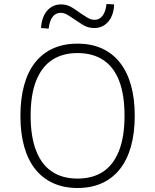

<svg xmlns="http://www.w3.org/2000/svg" viewBox="-20 -931 775 959"><path d="M367 8Q299 8 246 -16Q193 -40 156.5 -85.5Q120 -131 101 -198Q82 -265 82 -352Q82 -438 100.5 -505.5Q119 -573 155.5 -619Q192 -665 245 -689Q298 -713 367 -713Q436 -713 489 -689Q542 -665 578.5 -619Q615 -573 634 -506Q653 -439 653 -353Q653 -266 634 -199Q615 -132 578.5 -86Q542 -40 489 -16Q436 8 367 8ZM367 -39Q443 -39 495 -73.5Q547 -108 574.5 -178Q602 -248 602 -353Q602 -458 575 -527.5Q548 -597 495.5 -631.5Q443 -666 367 -666Q292 -666 240 -631.5Q188 -597 160.5 -527.5Q133 -458 133 -353Q133 -248 160.5 -178Q188 -108 240 -73.5Q292 -39 367 -39ZM223 -788 185 -791Q188 -845 215 -877Q242 -909 285 -909Q315 -909 340 -893.5Q365 -878 382 -865Q397 -855 415.5 -843.5Q434 -832 452 -832Q477 -832 492.5 -852.5Q508 -873 512 -911L550 -909Q548 -854 520.5 -822.5Q493 -791 451 -791Q420 -791 395.5 -806Q371 -821 354 -833Q338 -844 319.5 -855.5Q301 -867 283 -867Q258 -867 242.5 -846.5Q227 -826 223 -788Z"/></svg>

Font: Nunito Sans 7pt SemiCondensed ExtraLight
Style: Regular
Weight: 250
Width: 4
Designer: Vernon Adams
Foundry: Vernon Adams
Version: Version 3.101;gftools[0.9.27]